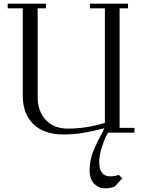

<svg xmlns="http://www.w3.org/2000/svg" viewBox="-20 -722 771 1045"><path d="M22 -676.8V-702.1H230V-676.8H185.1V-189.9Q185.1 -116.2 229.5 -69.1Q273.9 -22 348.1 -22Q450.2 -22 550.8 -53.2V-676.8H469.2V-702.1H676.8V-676.8H630.9V-25.9H711.9V0H567.9Q562.5 9.3 554.4 25.4Q546.4 41.5 533.2 84Q520 126.5 520 160.2Q520 237.8 580.1 237.8Q603.5 237.8 626 230L646 248L604 293.9Q577.1 303.2 550.8 303.2Q518.1 303.2 492.9 278.3Q467.8 253.4 467.8 206.1Q467.8 155.3 484.6 109.4Q501.5 63.5 537.1 0Q542.5 -8.8 546.9 -23.9Q478.5 -6.3 430.2 1.7Q381.8 9.8 323.2 9.8Q220.2 9.8 162.1 -46.1Q104 -102.1 104 -199.2V-676.8Z"/></svg>

Font: Dehuti Alt
Style: Book
Weight: 400
Version: Version 1.2